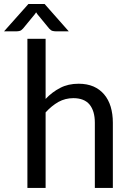

<svg xmlns="http://www.w3.org/2000/svg" viewBox="-65 -928 643 948"><path d="M274.4 -773.4Q257.8 -773.4 209 -773.4Q203.1 -773.4 194.3 -775.4Q186.5 -777.3 177.7 -787.1Q158.2 -810.5 119.1 -858.4Q118.2 -860.4 113.3 -867.2Q112.3 -865.2 107.4 -858.4Q92.8 -840.8 48.8 -787.1Q40 -777.3 32.2 -775.4Q24.4 -773.4 17.6 -773.4Q-2.9 -773.4 -44.9 -773.4Q-14.6 -806.6 75.2 -908.2Q94.7 -908.2 155.3 -908.2Q184.6 -875 274.4 -773.4ZM160.2 -439.5Q192.4 -473.6 232.4 -494.1Q271.5 -514.6 323.2 -514.6Q364.3 -514.6 396.5 -501Q427.7 -487.3 449.2 -461.9Q470.7 -436.5 481.4 -401.4Q492.2 -365.2 492.2 -322.3Q492.2 -214.8 492.2 0Q469.7 0 403.3 0Q403.3 -81.1 403.3 -322.3Q403.3 -379.9 377 -412.1Q350.6 -443.4 296.9 -443.4Q257.8 -443.4 223.6 -424.8Q189.5 -405.3 160.2 -373Q160.2 -249 160.2 0Q137.7 0 70.3 0Q70.3 -137.7 70.3 -552.7Q70.3 -598.6 70.3 -736.3Q92.8 -736.3 160.2 -736.3Q160.2 -662.1 160.2 -439.5Z"/></svg>

Font: Lato
Style: Regular
Weight: 400
Designer: Lukasz Dziedzic with Adam Twardoch and Botio Nikoltchev
Version: Version 2.015; 2015-08-06; http://www.latofonts.com/